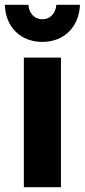

<svg xmlns="http://www.w3.org/2000/svg" viewBox="-25 -777 352 797"><path d="M93 -757H-5C-2 -664 61 -603 151 -603C240 -603 303 -664 307 -757H209C206 -721 183 -697 151 -697C119 -697 95 -721 93 -757ZM74 -538V0H228V-538Z"/></svg>

Font: Juman SemiBold
Style: Regular
Weight: 600
Designer: Bandar Raffah (Arabic) Julieta Ulanovsky (Latin)
Foundry: Caramella
Version: Version 5.022;PS 005.022;hotconv 1.0.88;makeotf.lib2.5.64775